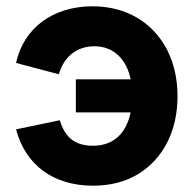

<svg xmlns="http://www.w3.org/2000/svg" viewBox="-20 -575 624 610"><path d="M276 15C330.5 15 378.5 2.5 419 -22C500 -71.5 544 -161 544 -269C544 -324 533 -373 511 -416.5C466.5 -503 382 -555 274 -555C147.5 -555 55 -485.5 31 -375L167 -339C183.5 -396.5 225.5 -428 280 -428C342 -428 382.5 -385.5 395 -323H221V-218H395C381.5 -151.5 340.5 -112 276 -112C217.5 -112 186.5 -138.5 170 -193L31 -164C61.5 -49.5 150.5 15 276 15Z"/></svg>

Font: Vela Sans ExtBd
Style: Regular
Weight: 800
Designer: Principal design: Mikhail Sharanda - project Manrope.
Design modification: Ravid Balaliev
Foundry: Mikhail Sharanda
Version: Version 1.001